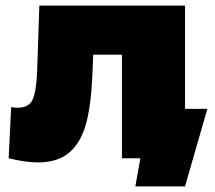

<svg xmlns="http://www.w3.org/2000/svg" viewBox="-20 -567 769 688"><path d="M723 -177H643V-547H121L113 -309C111 -263 105.7 -230.2 97 -210.5C88.3 -190.8 70.3 -181 43 -181C38.3 -181 30.7 -181.7 20 -183L11 0C51 10 86 15 116 15C164 15 201.8 2.8 229.5 -21.5C257.2 -45.8 277 -80.7 289 -126C301 -171.3 308.3 -229.3 311 -300L314 -371H417V0H483L465 101H643Z"/></svg>

Font: Montserrat Custom Black
Style: Regular
Weight: 900
Designer: Julieta Ulanovsky
Foundry: Julieta Ulanovsky
Version: Version 7.200